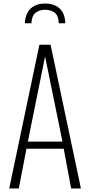

<svg xmlns="http://www.w3.org/2000/svg" viewBox="-20 -1062 508 1082"><path d="M32 0 202 -810H265L436 0H381L339 -224H129L86 0ZM137 -264H332L234 -744ZM120 -931Q122 -969 136.5 -993.5Q151 -1018 176 -1030Q201 -1042 234 -1042Q268 -1042 293 -1030Q318 -1018 332.5 -993.5Q347 -969 348 -931H311Q310 -974 288 -990.5Q266 -1007 234 -1007Q203 -1007 181 -990.5Q159 -974 157 -931Z"/></svg>

Font: Oswald ExtraLight
Style: Regular
Weight: 250
Designer: Vernon Adams
Foundry: Vernon Adams
Version: Version 4.103;gftools[0.9.33.dev8+g029e19f]